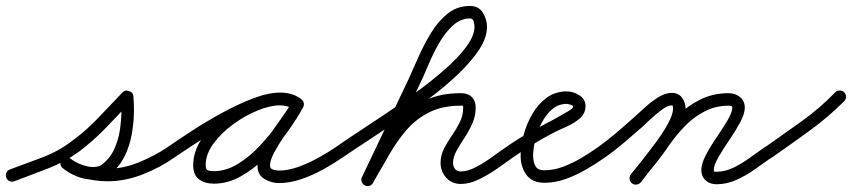

<svg xmlns="http://www.w3.org/2000/svg" viewBox="-41 -589 2862 645"><path d="M7 20Q-1 23 -9 19.5Q-17 16 -20 7Q-23 -1 -19.5 -9Q-16 -17 -7 -20Q45 -39 99.5 -59.5Q154 -80 199 -114Q247 -149 288.5 -192.5Q330 -236 371 -279Q379 -288 392 -283Q406 -279 407 -267Q409 -243 409 -220Q409 -181 402 -140Q395 -99 377 -63Q359 -27 327 -2Q315 7 300 10.5Q285 14 271 14Q243 14 217 3.5Q191 -7 170 -24Q162 -30 162 -38.5Q162 -47 167 -53Q172 -59 180 -61Q188 -63 196 -56Q220 -37 255.5 -29.5Q291 -22 320 -22Q372 -22 425 -43.5Q478 -65 521 -94Q521 -94 521 -94Q521 -94 521 -94Q528 -99 536.5 -97.5Q545 -96 550 -89Q555 -82 553.5 -73.5Q552 -65 545 -60Q497 -26 438 -3Q379 20 320 20Q283 20 241 10Q199 0 170 -24Q162 -30 162 -38.5Q162 -47 167 -53Q172 -59 180 -61Q188 -63 196 -56Q212 -44 231.5 -36Q251 -28 271 -28Q278 -28 286.5 -29.5Q295 -31 301 -36Q328 -56 342.5 -87.5Q357 -119 362 -154Q367 -189 367 -220Q367 -241 365 -262Q364 -268 371.5 -268.5Q379 -269 387 -267Q395 -264 400 -259Q405 -254 401 -250Q359 -206 316.5 -161.5Q274 -117 225 -80Q177 -45 120 -23Q63 -1 7 20Q7 20 7 20Q7 20 7 20Z M516 -65Q511 -72 512.5 -80.5Q514 -89 521 -94Q554 -117 601.5 -148Q649 -179 702.5 -208.5Q756 -238 808 -258Q860 -278 901 -278Q918 -278 935.5 -273.5Q953 -269 968 -258Q976 -252 977 -244Q978 -236 974 -230Q969 -223 961.5 -220.5Q954 -218 945 -223Q924 -235 899 -235Q866 -235 823.5 -217.5Q781 -200 741.5 -171Q702 -142 676 -106.5Q650 -71 650 -34Q650 -20 657 -17Q664 -14 678 -14Q718 -14 757.5 -38Q797 -62 832 -99.5Q867 -137 895.5 -177Q924 -217 941 -248Q946 -257 954 -258.5Q962 -260 969 -256Q976 -253 979 -245Q982 -237 977 -228Q967 -209 949 -183Q931 -157 912 -129Q893 -101 879.5 -75.5Q866 -50 866 -32Q866 -22 877.5 -19Q889 -16 896 -16Q927 -16 961.5 -28.5Q996 -41 1028.5 -59Q1061 -77 1086 -94Q1093 -99 1101.5 -97.5Q1110 -96 1115 -89Q1120 -82 1118.5 -73.5Q1117 -65 1110 -60Q1081 -40 1045 -20Q1009 0 970.5 13Q932 26 896 26Q870 26 847 12Q824 -2 824 -32Q824 -58 837 -86Q850 -114 869.5 -142.5Q889 -171 908.5 -198Q928 -225 941 -248Q946 -257 954 -258.5Q962 -260 969 -256Q976 -253 979 -245Q982 -237 977 -228Q957 -191 925.5 -147Q894 -103 854 -63Q814 -23 769.5 2.5Q725 28 678 28Q647 28 627.5 13.5Q608 -1 608 -34Q608 -80 637 -123Q666 -166 711 -201Q756 -236 806.5 -256.5Q857 -277 899 -277Q936 -277 967 -259Q975 -254 975.5 -246Q976 -238 972 -231Q968 -224 960 -221Q952 -218 944 -224Q934 -231 923 -233.5Q912 -236 901 -236Q873 -236 836 -223Q799 -210 757.5 -189Q716 -168 675.5 -144Q635 -120 601 -97.5Q567 -75 545 -60Q538 -55 529.5 -56.5Q521 -58 516 -65Z M1081 -65Q1076 -72 1077.5 -80.5Q1079 -89 1086 -94Q1114 -114 1159 -143.5Q1204 -173 1257 -208.5Q1310 -244 1362 -282.5Q1414 -321 1457.5 -359.5Q1501 -398 1527 -434Q1553 -470 1553 -499Q1553 -505 1550.5 -516Q1548 -527 1538 -527Q1506 -527 1479.5 -502.5Q1453 -478 1432.5 -441.5Q1412 -405 1396.5 -367.5Q1381 -330 1368 -304Q1368 -304 1368 -304Q1368 -304 1368 -304Q1368 -304 1368 -304Q1368 -304 1368 -304Q1330 -222 1291 -140Q1252 -58 1213 24Q1213 24 1213 24Q1213 24 1213 24Q1209 32 1201 35Q1193 38 1185 34Q1177 30 1174 22Q1171 14 1175 6Q1214 -76 1253 -158Q1292 -240 1331 -322Q1331 -322 1331 -322Q1331 -322 1331 -322Q1331 -322 1331 -322Q1331 -322 1331 -322Q1346 -355 1364.5 -397Q1383 -439 1407 -478.5Q1431 -518 1463 -543.5Q1495 -569 1538 -569Q1567 -569 1581 -546.5Q1595 -524 1595 -499Q1595 -462 1568.5 -422Q1542 -382 1498 -340Q1454 -298 1400.5 -258Q1347 -218 1292 -181Q1237 -144 1189.5 -113Q1142 -82 1110 -60Q1103 -55 1094.5 -56.5Q1086 -58 1081 -65ZM1212 25Q1208 33 1199.5 35.5Q1191 38 1184 33Q1176 29 1173.5 20.5Q1171 12 1176 5Q1205 -48 1235 -98Q1265 -148 1301.5 -188Q1338 -228 1388 -252Q1438 -276 1508 -276Q1531 -276 1544 -263Q1557 -250 1557 -227Q1557 -199 1545.5 -173.5Q1534 -148 1519 -125.5Q1504 -103 1492.5 -82Q1481 -61 1481 -42Q1481 -30 1487.5 -21.5Q1494 -13 1507 -13Q1530 -13 1558.5 -28Q1587 -43 1613.5 -62.5Q1640 -82 1658 -94Q1658 -94 1658 -94Q1658 -94 1658 -94Q1665 -99 1673.5 -97.5Q1682 -96 1687 -89Q1692 -82 1690.5 -73.5Q1689 -65 1682 -60Q1660 -44 1630 -23Q1600 -2 1568 13.5Q1536 29 1507 29Q1477 29 1458 8Q1439 -13 1439 -42Q1439 -67 1450.5 -89.5Q1462 -112 1477 -133.5Q1492 -155 1503.5 -178Q1515 -201 1515 -227Q1515 -233 1514.5 -233.5Q1514 -234 1508 -234Q1445 -234 1400.5 -211.5Q1356 -189 1323.5 -151Q1291 -113 1265 -67Q1239 -21 1212 25Q1212 25 1212 25Q1212 25 1212 25Z M1682 -60Q1675 -55 1666.5 -56.5Q1658 -58 1653 -65Q1648 -72 1649.5 -80.5Q1651 -89 1658 -94Q1709 -130 1762.5 -157.5Q1816 -185 1869 -216Q1873 -219 1878.5 -222.5Q1884 -226 1884 -232Q1884 -235 1875 -237.5Q1866 -240 1863 -240Q1835 -240 1814 -222Q1793 -204 1778.5 -176Q1764 -148 1757 -118.5Q1750 -89 1750 -66Q1750 -46 1757.5 -31.5Q1765 -17 1788 -17Q1819 -17 1851 -29Q1883 -41 1913 -59Q1943 -77 1967 -94Q1967 -94 1967 -94Q1967 -94 1967 -94Q1974 -99 1982.5 -97.5Q1991 -96 1996 -89Q2001 -82 1999.5 -73.5Q1998 -65 1991 -60Q1963 -40 1929.5 -20.5Q1896 -1 1860 12Q1824 25 1788 25Q1747 25 1727.5 -1.5Q1708 -28 1708 -66Q1708 -98 1718 -135.5Q1728 -173 1747.5 -206.5Q1767 -240 1796 -261Q1825 -282 1863 -282Q1884 -282 1905 -269Q1926 -256 1926 -232Q1926 -211 1911 -195Q1891 -176 1861 -163Q1831 -150 1807 -137Q1775 -120 1743.5 -100.5Q1712 -81 1682 -60Q1682 -60 1682 -60Q1682 -60 1682 -60Z M1962 -65Q1957 -72 1958.5 -80.5Q1960 -89 1967 -94Q1999 -117 2029 -142.5Q2059 -168 2088 -194Q2103 -207 2124.5 -227Q2146 -247 2170 -262Q2194 -277 2216 -277Q2238 -277 2250 -261Q2262 -245 2262 -224Q2262 -199 2245 -165Q2228 -131 2203 -96Q2178 -61 2153 -29.5Q2128 2 2112 23Q2112 23 2112 23Q2112 23 2112 23Q2106 30 2097.5 31Q2089 32 2082 27Q2075 21 2074 12.5Q2073 4 2078 -3Q2092 -20 2115 -49Q2138 -78 2162.5 -111Q2187 -144 2203.5 -174.5Q2220 -205 2220 -224Q2220 -227 2219.5 -231Q2219 -235 2216 -235Q2202 -235 2182.5 -220.5Q2163 -206 2144 -188.5Q2125 -171 2116 -162Q2086 -136 2055 -109.5Q2024 -83 1991 -60Q1984 -55 1975.5 -56.5Q1967 -58 1962 -65ZM2111 23Q2106 30 2097.5 31Q2089 32 2082 26Q2075 21 2074 12.5Q2073 4 2079 -3Q2103 -34 2127.5 -64.5Q2152 -95 2175 -128Q2202 -168 2236.5 -201.5Q2271 -235 2313.5 -255.5Q2356 -276 2407 -276Q2429 -276 2445 -263Q2461 -250 2461 -227Q2461 -207 2445.5 -178Q2430 -149 2409 -118.5Q2388 -88 2372.5 -61Q2357 -34 2357 -19Q2357 -13 2358.5 -12.5Q2360 -12 2366 -12Q2395 -12 2423.5 -26Q2452 -40 2478 -59Q2504 -78 2527 -94Q2534 -99 2542.5 -97.5Q2551 -96 2556 -89Q2561 -82 2559.5 -73.5Q2558 -65 2551 -60Q2524 -41 2494.5 -20Q2465 1 2432.5 15.5Q2400 30 2366 30Q2344 30 2329.5 17Q2315 4 2315 -19Q2315 -39 2330.5 -68.5Q2346 -98 2367 -128.5Q2388 -159 2403.5 -185.5Q2419 -212 2419 -227Q2419 -232 2415 -233Q2411 -234 2407 -234Q2364 -234 2327.5 -215.5Q2291 -197 2262 -167.5Q2233 -138 2209 -104Q2187 -71 2161.5 -39.5Q2136 -8 2111 23Q2111 23 2111 23Q2111 23 2111 23Z M2522 -63Q2517 -71 2518.5 -79.5Q2520 -88 2527 -93Q2588 -136 2650.5 -180.5Q2713 -225 2765 -279Q2765 -279 2765 -279Q2765 -279 2765 -279Q2771 -285 2780 -285Q2789 -285 2795 -279Q2801 -273 2801 -264Q2801 -255 2795 -249Q2741 -195 2677.5 -149Q2614 -103 2551 -59Q2544 -54 2535.5 -55Q2527 -56 2522 -63Z"/></svg>

Font: FRB American Cursive Medium
Style: Italic
Weight: 500
Italic angle: -25°
Version: Version 2.0;Modular Font Editor K font №1